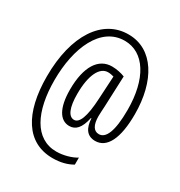

<svg xmlns="http://www.w3.org/2000/svg" viewBox="-187 -849 1001 1067"><g transform="rotate(30 313.5 -315.5)"><path d="M580 -352C580 -564 488 -719 329 -719C163 -720 51 -556 51 -290C51 -55 138 88 305 88C355 88 397 77 431 57V12C401 31 351 46 305 46C166 46 98 -94 98 -293C98 -500 174 -678 328 -678C454 -678 533 -551 533 -353C533 -214 505 -156 461 -156C428 -156 410 -186 410 -242C410 -257 412 -286 413 -306L421 -503C399 -512 367 -519 338 -519C252 -519 199 -439 199 -291C199 -174 236 -113 296 -113C336 -113 364 -141 379 -212H382C385 -151 409 -113 462 -113C538 -113 580 -197 580 -352ZM246 -290C246 -413 282 -480 335 -480C349 -480 361 -477 372 -474L364 -331C358 -206 335 -156 302 -156C266 -156 246 -204 246 -290Z"/></g></svg>

Font: Noto Sans Lao Looped ExtraCondensed Light
Style: Regular
Weight: 300
Width: 2
Designer: Mark Frömberg, Ben Mitchell
Foundry: The Fontpad Ltd
Version: Version 1.002